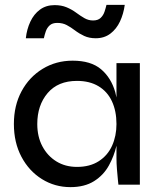

<svg xmlns="http://www.w3.org/2000/svg" viewBox="-20 -758 656 788"><path d="M269 10Q205 10 152 -23Q99 -56 68 -114.5Q37 -173 37 -249Q37 -325 68.5 -383.5Q100 -442 155 -475.5Q210 -509 278 -509Q353 -509 394.5 -474Q436 -439 453 -380Q456 -369 458 -358V-499H554V0H466Q466 0 464 -18.5Q462 -37 460 -63Q458 -89 458 -109V-160Q448 -117 427 -79Q405 -39 366 -14.5Q327 10 269 10ZM296 -73Q349 -73 385.5 -96.5Q422 -120 440 -160Q458 -200 458 -249Q458 -302 439.5 -342Q421 -382 384.5 -404Q348 -426 296 -426Q218 -426 175.5 -376Q133 -326 133 -249Q133 -197 154 -157.5Q175 -118 211.5 -95.5Q248 -73 296 -73ZM373 -601Q346 -601 325.5 -610.5Q305 -620 288 -633Q271 -646 254 -655Q237 -664 215 -664Q195 -664 184 -654Q173 -644 168 -629.5Q163 -615 160 -601H86Q90 -638 104.5 -669Q119 -700 144 -718.5Q169 -737 204 -737Q232 -737 253.5 -728Q275 -719 292.5 -706Q310 -693 326.5 -683.5Q343 -674 362 -674Q382 -674 393 -684.5Q404 -695 409 -710Q414 -725 417 -738H492Q487 -701 472.5 -670Q458 -639 433 -620Q408 -601 373 -601Z"/></svg>

Font: Syne Med Modified
Style: Regular
Weight: 500
Designer: Lucas Descroix
Foundry: Bonjour Monde
Version: Version 2.200